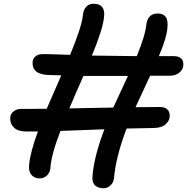

<svg xmlns="http://www.w3.org/2000/svg" viewBox="-20 -835 994 1019"><path d="M120.1 -137.2Q74.7 -137.2 53.7 -158.2Q32.7 -179.2 34.2 -209Q34.7 -229.5 51 -243.2Q67.4 -256.8 90.8 -256.8Q182.1 -256.8 228 -257.8Q250 -309.6 305.2 -435.1Q282.7 -435.1 238.8 -437Q152.8 -439.5 152.8 -500Q152.8 -522.5 167.2 -535.2Q181.6 -547.9 209 -547.9Q224.6 -547.9 242.7 -547.4Q260.7 -546.9 292.2 -545.9Q323.7 -544.9 352.1 -543.9Q415 -695.8 419.9 -755.9Q423.3 -784.2 438 -799.6Q452.6 -814.9 475.1 -814.9Q506.8 -815.9 521.7 -798.1Q536.6 -780.3 532.2 -746.1Q527.3 -683.6 467.8 -540Q564.5 -538.6 706.1 -537.1Q752 -649.9 756.8 -706.1Q764.6 -761.7 814 -763.2Q845.2 -764.2 859.1 -745.8Q873 -727.5 868.2 -684.1Q864.7 -635.7 823.2 -537.1H900.9Q951.7 -537.1 953.1 -495.1Q954.1 -469.2 933.8 -451.2Q913.6 -433.1 879.9 -433.1H776.9Q709 -288.1 699.2 -266.1Q721.7 -266.1 764.6 -266.6Q807.6 -267.1 828.1 -267.1Q879.4 -267.1 880.9 -221.2Q880.9 -194.8 859.1 -175.5Q837.4 -156.2 796.9 -155.8Q740.7 -154.3 651.9 -152.8Q594.2 -1 585 111.8Q582 135.3 565.2 150.1Q548.3 165 526.9 164.1Q496.6 163.1 481.7 146Q466.8 128.9 471.2 95.2Q480.5 -8.8 534.2 -148.9Q376 -143.1 300.8 -140.1Q251 -11.7 247.1 60.1Q243.7 84 227.1 98.4Q210.4 112.8 188 111.8Q161.1 110.8 145.8 91.8Q130.4 72.8 134.8 38.1Q140.1 -24.9 181.2 -137.2ZM422.9 -432.1Q377.4 -330.1 348.1 -259.8Q387.7 -260.3 465.3 -262Q543 -263.7 581.1 -264.2Q590.3 -284.7 659.2 -432.1Z"/></svg>

Font: Shantell Sans Normal
Style: Italic
Weight: 500
Italic angle: -11.31°
Designer: Stephen Nixon, Anya Danilova, Shantell Martin
Foundry: Arrow Type
Version: Version 1.006;[559af2be0]